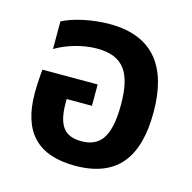

<svg xmlns="http://www.w3.org/2000/svg" viewBox="-85 -614 713 712"><g transform="rotate(15 271.0 -258.5)"><path d="M262 12C427 12 493 -85 493 -255C493 -422 424 -529 252 -529C183 -529 111 -512 72 -491V-385C113 -410 174 -429 230 -429C334 -429 369 -370 369 -250C369 -119 328 -82 261 -82C199 -82 169 -115 169 -204V-219H266V-301H54C51 -273 49 -236 49 -210C49 -62 118 12 262 12Z"/></g></svg>

Font: Noto Sans Thai UI SemiCondensed Semi
Style: Regular
Weight: 600
Width: 4
Designer: Monotype Design Team
Foundry: Monotype Imaging Inc.
Version: Version 1.901